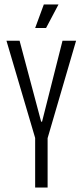

<svg xmlns="http://www.w3.org/2000/svg" viewBox="-20 -843 370 863"><path d="M138 0V-223L9 -660H68L165 -296H169L261 -660H322L194 -222V0ZM187 -717H138L177 -823H243Z"/></svg>

Font: Bricolage Grotesque 72pt Condensed ExtraLight
Style: Regular
Weight: 250
Width: 3
Designer: Mathieu Triay
Foundry: Atelier Triay
Version: Version 1.001;gftools[0.9.33.dev8+g029e19f]